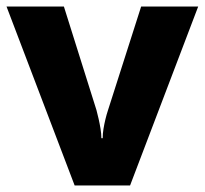

<svg xmlns="http://www.w3.org/2000/svg" viewBox="-20 -569 628 589"><path d="M209 0 0 -549H176L276 -231Q279 -220 282.5 -204.5Q286 -189 288.5 -173.5Q291 -158 291 -145H295Q295 -159 297.5 -174Q300 -189 303.5 -203.5Q307 -218 311 -230L413 -549H588L379 0Z"/></svg>

Font: Noto Sans Devanagari ExtraBold
Style: Regular
Weight: 800
Version: Version 2.003